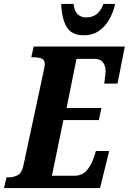

<svg xmlns="http://www.w3.org/2000/svg" viewBox="-40 -949 650 969"><path d="M-20 0 -7 -54H3Q29 -54 49.5 -65Q70 -76 78 -113L180 -589Q182 -599 184 -609Q186 -619 186 -626Q186 -647 170 -653.5Q154 -660 128 -660H118L130 -714H590L553 -527H486Q487 -532 488.5 -545.5Q490 -559 491.5 -572.5Q493 -586 493 -590Q493 -616 480 -634Q467 -652 437 -652H346L296 -404H472L459 -343H280L222 -62H335Q373 -62 395.5 -86.5Q418 -111 430 -144L444 -187H511L465 0ZM383 -771Q320 -771 295.5 -814.5Q271 -858 269 -929H332Q334 -895 351 -878Q368 -861 396 -861Q425 -861 447 -877Q469 -893 482 -929H541Q533 -891 513.5 -854.5Q494 -818 461.5 -794.5Q429 -771 383 -771Z"/></svg>

Font: Noto Serif ExtraCondensed ExtraBold
Style: Italic
Weight: 800
Width: 2
Italic angle: -12°
Designer: Monotype Design Team
Foundry: Monotype Imaging Inc.
Version: Version 2.013